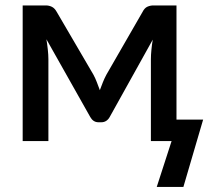

<svg xmlns="http://www.w3.org/2000/svg" viewBox="-20 -532 796 724"><path d="M746 -81 671.5 173H571L627 0H549V-308.5Q549 -324.5 551 -344.8Q553 -365 556 -382.5L393.5 -90.5Q388.5 -81.5 380.5 -76.2Q372.5 -71 362.5 -71H351Q341 -71 333.2 -76.2Q325.5 -81.5 320.5 -90.5L155 -384Q158 -366.5 160.2 -345.8Q162.5 -325 162.5 -308.5V0H65.5V-511.5H153.5Q164.5 -511.5 175.2 -506.5Q186 -501.5 194 -487L332.5 -250Q339.5 -237 345.2 -222Q351 -207 356.5 -192Q362 -207 368 -222Q374 -237 381 -250L517.5 -487Q525 -502 536 -506.8Q547 -511.5 558 -511.5H645.5V-81Z"/></svg>

Font: Lato SemiBold
Style: Regular
Weight: 600
Designer: Lukasz Dziedzic with Adam Twardoch and Botio Nikoltchev
Foundry: tyPoland Lukasz Dziedzic
Version: Version 2.015; 2015-08-06; http://www.latofonts.com/